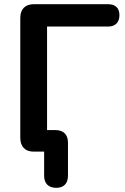

<svg xmlns="http://www.w3.org/2000/svg" viewBox="-20 -725 599 918"><path d="M249 173Q221 173 206 158Q191 143 191 115V0H141Q110 0 93.5 -17.5Q77 -35 77 -66V-639Q77 -671 94 -688Q111 -705 143 -705H496Q523 -705 537 -691.5Q551 -678 551 -652Q551 -627 537 -612.5Q523 -598 496 -598H205V-45L147 -103H245Q274 -103 289.5 -87.5Q305 -72 305 -43V115Q305 143 290.5 158Q276 173 249 173Z"/></svg>

Font: Nunito ExtraLight
Style: Regular
Weight: 200
Designer: Vernon Adams
Foundry: Vernon Adams
Version: Version 3.602